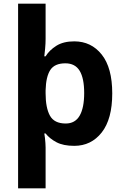

<svg xmlns="http://www.w3.org/2000/svg" viewBox="-20 -780 673 1040"><path d="M588 -274Q588 -135 531 -62.5Q474 10 382 10Q323 10 286 -9.5Q249 -29 227 -57H220Q222 -47 223.5 -33Q225 -19 226 -5.5Q227 8 227 19V240H78V-760H227V-569Q227 -545 224.5 -517.5Q222 -490 220 -475H227Q248 -509 286 -532.5Q324 -556 382 -556Q474 -556 531 -484.5Q588 -413 588 -274ZM436 -276Q436 -356 411.5 -396.5Q387 -437 334 -437Q276 -437 252.5 -401Q229 -365 227 -291V-275Q227 -196 250.5 -153.5Q274 -111 336 -111Q387 -111 411.5 -153.5Q436 -196 436 -276Z"/></svg>

Font: Noto Sans Sundanese
Style: Regular
Weight: 400
Designer: Monotype Design Team (Regular), Sérgio L. Martins (other weights)
Foundry: Monotype Imaging Inc.
Version: Version 2.003